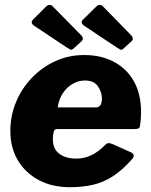

<svg xmlns="http://www.w3.org/2000/svg" viewBox="-20 -769 628 799"><path d="M271 10Q197 10 141.5 -19.5Q86 -49 54.5 -101.5Q23 -154 23 -224Q23 -286 46 -342.5Q69 -399 111 -443.5Q153 -488 209 -514Q265 -540 331 -540Q401 -540 454.5 -511.5Q508 -483 537.5 -430Q567 -377 567 -303Q567 -289 566 -275Q565 -261 563 -247Q562 -238 557 -235Q552 -232 539 -232H217Q206 -232 203 -218.5Q200 -205 200 -190Q200 -149 227 -129Q254 -109 297 -109Q330 -109 360 -123Q390 -137 421 -169Q427 -174 433 -173.5Q439 -173 447 -170L523 -136Q546 -126 530 -107Q488 -60 449 -35Q410 -10 367 0Q324 10 271 10ZM380 -322Q390 -322 397 -330.5Q404 -339 404 -359Q404 -386 387.5 -410Q371 -434 333 -434Q307 -434 282.5 -420Q258 -406 241.5 -381Q225 -356 220 -322ZM174 -744Q181 -749 188 -748.5Q195 -748 198 -744L319 -621Q323 -617 324.5 -610.5Q326 -604 320 -598L285 -566Q278 -560 272 -563Q266 -566 257 -572L128 -658Q102 -672 118 -688L174 -744ZM383 -744Q389 -749 396 -748.5Q403 -748 407 -744L527 -621Q531 -617 532.5 -610.5Q534 -604 528 -598L493 -566Q486 -560 480 -563Q474 -566 465 -572L336 -658Q310 -673 326 -688L383 -744Z"/></svg>

Font: Libre Franklin Thin ExtraBold
Style: Italic
Weight: 800
Italic angle: -8°
Version: Version 2.000